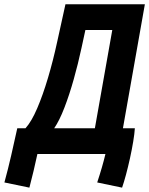

<svg xmlns="http://www.w3.org/2000/svg" viewBox="-78 -713 690 889"><path d="M58.1 155.8 -57.6 131.8Q-40.5 69.3 -26.1 6.3Q-11.7 -56.6 2 -119.1H40Q67.9 -149.9 94.2 -211.4Q120.6 -272.9 144.3 -352.8Q168 -432.6 186.5 -518.1L225.1 -693.4H592.8L491.2 -119.1H546.4Q544.9 -94.2 538.8 -57.4Q532.7 -20.5 523.9 19.5Q515.1 59.6 505.4 95.7Q495.6 131.8 487.3 155.8L372.1 131.8Q396.5 58.1 410.2 0H95.2Q86.4 40 77.4 78.6Q68.4 117.2 58.1 155.8ZM361.3 -119.1 441.9 -574.2H317.4L299.3 -490.7Q283.7 -418 263.4 -345.9Q243.2 -273.9 220.2 -214.4Q197.3 -154.8 172.9 -119.1Z"/></svg>

Font: CaskaydiaCove NFP
Style: Bold Italic
Weight: 700
Italic angle: -10°
Designer: Aaron Bell
Foundry: Saja Typeworks
Version: Version 2111.001; VTT 6.35;Nerd Fonts 3.1.1